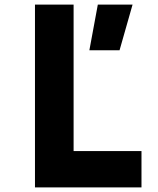

<svg xmlns="http://www.w3.org/2000/svg" viewBox="-20 -820 690 840"><path d="M133 0V-800H302V-159H599V0ZM371 -600 408 -800H560L503 -600Z"/></svg>

Font: Martian Mono SemiCondensed
Style: Bold
Weight: 700
Width: 4
Designer: Roman Shamin
Foundry: Evil Martians
Version: Version 1.000